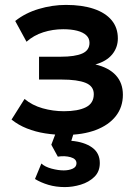

<svg xmlns="http://www.w3.org/2000/svg" viewBox="-20 -537 562 782"><path d="M245.5 12.5Q203.5 12.5 164 6.2Q124.5 0 89.8 -13.8Q55 -27.5 27 -50L80 -134Q111 -108 153.5 -96Q196 -84 240.5 -84Q297.5 -84 329.8 -100.2Q362 -116.5 362 -153.5Q362 -186 328.8 -199.5Q295.5 -213 231 -213H139V-306H227.5Q285 -306 314.8 -319Q344.5 -332 344.5 -362.5Q344.5 -381 331.5 -393.2Q318.5 -405.5 294.2 -411.8Q270 -418 237.5 -418Q195 -418 156 -405.5Q117 -393 88 -367L42 -451.5Q82.5 -484 137.8 -500.5Q193 -517 248.5 -517Q314.5 -517 362 -501Q409.5 -485 434.8 -454.5Q460 -424 460 -380.5Q460 -343.5 436.8 -315.2Q413.5 -287 368.5 -274.5Q423.5 -261.5 452 -230.2Q480.5 -199 480.5 -151Q480.5 -101 451.8 -64.2Q423 -27.5 370.2 -7.5Q317.5 12.5 245.5 12.5ZM244 225Q208 225 177 215.8Q146 206.5 122.5 192L148.5 129Q163 142.5 190 149.8Q217 157 239.5 157Q260.5 157 276 150Q291.5 143 291.5 128Q291.5 110 267.5 103.2Q243.5 96.5 215.5 101L189 52.5L216.5 -20H288L270.5 36.5Q323 41 354.8 63.5Q386.5 86 386.5 127Q386.5 162 364.2 183.5Q342 205 309.2 215Q276.5 225 244 225Z"/></svg>

Font: Geologica Medium
Style: Regular
Weight: 500
Designer: Sindre Bremnes, Frode Helland
Foundry: Monokrom Skriftforlag AS
Version: Version 1.010;gftools[0.9.28]